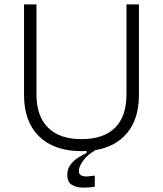

<svg xmlns="http://www.w3.org/2000/svg" viewBox="-20 -680 746 879"><path d="M353 12Q228 12 159 -55.5Q90 -123 90 -245V-660H147V-248Q147 -148 200 -95.5Q253 -43 353 -43Q454 -43 506.5 -95Q559 -147 559 -248V-660H616V-245Q616 -138 563.5 -73Q511 -8 413 8V10Q380 29 360.5 56Q341 83 341 103Q341 119 353.5 124Q366 129 383 127.5Q400 126 414 124V175Q390 179 360.5 179Q331 179 309.5 166.5Q288 154 288 121Q288 92 304 72Q320 52 341 39.5Q362 27 376 21V11Q365 12 353 12Z"/></svg>

Font: Bricolage Grotesque 12pt ExtraLight
Style: Regular
Weight: 200
Designer: Mathieu Triay
Foundry: Atelier Triay
Version: Version 1.001; ttfautohint (v1.8.4.7-5d5b);gftools[0.9.33.de